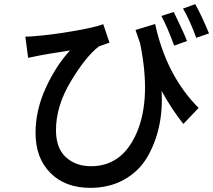

<svg xmlns="http://www.w3.org/2000/svg" viewBox="-20 -865 1040 936"><path d="M999 -702.1 936.5 -680.7Q906.2 -765.6 872.1 -823.2L931.6 -844.7Q960 -795.9 999 -702.1ZM891.6 -665 829.1 -642.6Q794.9 -735.4 766.6 -787.1L827.1 -806.6Q878.9 -700.2 891.6 -665ZM640.6 -718.8 736.3 -748Q791 -496.1 948.2 -338.9L874 -260.7Q818.4 -330.1 767.6 -421.9Q773.4 -329.1 754.9 -246.1Q736.3 -163.1 695.8 -95.7Q655.3 -28.3 584 11.2Q512.7 50.8 419.9 50.8Q297.9 50.8 225.6 -22Q153.3 -94.7 153.3 -216.8Q153.3 -328.1 203.1 -436.5Q252.9 -544.9 321.3 -619.1Q203.1 -600.6 173.8 -594.7Q162.1 -592.8 117.2 -583L103.5 -686.5Q130.9 -686.5 157.2 -689.5Q230.5 -695.3 335 -712.9Q439.5 -730.5 483.4 -747.1L513.7 -657.2L461.9 -638.7Q397.5 -588.9 325.2 -468.3Q252.9 -347.7 252.9 -230.5Q252.9 -142.6 301.3 -98.6Q349.6 -54.7 423.8 -54.7Q577.1 -54.7 647.5 -220.2Q717.8 -385.7 663.1 -653.3Q646.5 -700.2 640.6 -718.8Z"/></svg>

Font: GenEi Gothic M SemiBold
Style: Regular
Weight: 500
Designer: o_tamon (Modified); [Source Han Sans]
Ryoko NISHIZUKA  (kana & ideographs); Paul D. Hunt (Latin, Greek & Cyrillic); Wenl
Version: Version 1.1a;Original Version 1.004